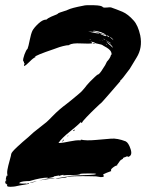

<svg xmlns="http://www.w3.org/2000/svg" viewBox="-21 -708 603 751"><path d="M527.6 -569.5Q537.1 -521 513.3 -482.9Q513.3 -482.9 486.7 -439Q453.3 -393.3 449.5 -393.3V-390.5Q441 -381 406.7 -341Q372.4 -301 370.5 -301.9Q370.5 -301.9 352.4 -284.8Q334.3 -267.6 317.1 -249.5Q300 -231.4 301 -229.5L299 -228.6L296.2 -226.7Q295.2 -228.6 296.2 -230.5H295.2Q286.7 -221.9 273.3 -210.5Q260 -199 249 -190.5Q238.1 -181.9 226.2 -170.5Q214.3 -159 207.6 -148.6Q216.2 -148.6 228.6 -150.5Q241 -152.4 251.4 -154.8Q261.9 -157.1 274.3 -158.6Q286.7 -160 294.3 -159L295.2 -160Q295.2 -161 295.2 -161.9Q316.2 -157.1 352.9 -160.5Q389.5 -163.8 413.8 -165.7Q438.1 -167.6 470.5 -155.2Q481.9 -149.5 490 -124.3Q498.1 -99 480 -94.3Q478.1 -99 468.6 -93.3L464.8 -92.4L461 -90.5Q460 -89.5 460 -88.1Q460 -86.7 456.2 -84.8Q451.4 -82.9 448.1 -78.6Q444.8 -74.3 441.4 -69Q438.1 -63.8 436.2 -61.9Q438.1 -61.9 438.1 -61Q431.4 -61 420.5 -52.4Q409.5 -43.8 414.3 -39Q410.5 -38.1 396.7 -32.4Q382.9 -26.7 381.9 -24.8Q391.4 -15.2 373.3 -15.2L355.2 -18.1Q352.4 -18.1 335.2 -18.6Q318.1 -19 303.8 -19Q289.5 -19 271.9 -18.6Q254.3 -18.1 244.8 -16.2Q240 -17.1 238.1 -15.2Q240 -15.2 241 -14.3Q238.1 -14.3 226.7 -12.4Q215.2 -10.5 208.1 -10Q201 -9.5 195.2 -10.5Q208.6 -11.4 234.8 -16.2Q261 -21 264.8 -21Q271.4 -21.9 291.4 -22.4Q311.4 -22.9 330.5 -23.8Q349.5 -24.8 355.2 -26.7Q352.4 -26.7 351.4 -27.6Q354.3 -27.6 355.2 -28.6Q350.5 -29.5 323.3 -29.5Q296.2 -29.5 292.4 -27.6V-26.7Q282.9 -22.9 260 -23.3Q237.1 -23.8 226.7 -21.9Q226.7 -23.8 226.7 -24.8Q222.9 -23.8 220 -21.9Q220 -21.9 220 -23.8Q219 -23.8 216.2 -21.9Q213.3 -20 211.9 -20Q210.5 -20 207.6 -21Q211.4 -20 210.5 -21.9Q191.4 -19 189.5 -18.1Q190.5 -16.2 190.5 -17.1Q187.6 -15.2 175.7 -12.9Q163.8 -10.5 161.9 -11.4Q164.8 -11.4 166.7 -13.3Q139 -13.3 95.2 0Q93.3 0 82.4 0.5Q71.4 1 63.8 2.9Q56.2 4.8 53.3 8.6Q70.5 12.4 93.3 7.6Q93.3 8.6 91.4 9Q89.5 9.5 85.7 10Q81.9 10.5 80 10.5V11.4Q82.9 11.4 85.7 11.4Q89.5 9.5 91.4 9.5V11.4Q44.8 19 39 21Q38.1 21 32.4 21.9Q4.8 24.8 6.7 17.1Q6.7 15.2 7.6 14.3Q6.7 13.3 0 9.5Q2.9 9.5 5.7 7.6H4.8Q1.9 9.5 0.5 8.6Q-1 7.6 -1 4.8Q0 4.8 1.9 4.3Q3.8 3.8 4.8 3.8Q1 3.8 -1 2.9Q0 0 1.9 -1.9Q3.8 -3.8 6.7 -4.8Q3.8 -4.8 1.9 -3.8V-7.6Q1.9 -11.4 3.8 -16.2L4.8 -21Q7.6 -20 8.6 -21.9Q5.7 -30.5 8.1 -44.3Q10.5 -58.1 16.7 -80Q22.9 -101.9 22.9 -105.7Q23.8 -112.4 45.7 -132.9Q67.6 -153.3 89.5 -171.4L110.5 -190.5Q121 -198.1 161 -230.5Q168.6 -237.1 183.8 -252.9Q199 -268.6 212.4 -280Q225.7 -291.4 236.2 -299Q239 -301 254.3 -313.3Q269.5 -325.7 284.3 -338.1Q299 -350.5 300 -352.4Q315.2 -369.5 318.1 -374.3Q320 -377.1 330 -387.6Q340 -398.1 350 -407.1Q360 -416.2 361 -416.2Q365.7 -416.2 374.8 -429Q383.8 -441.9 390.5 -453.3L397.1 -466.7Q411.4 -481.9 413.3 -494.3H416.2Q415.2 -503.8 410.5 -510Q405.7 -516.2 396.2 -521.9Q386.7 -527.6 382.9 -529.5Q377.1 -534.3 364.3 -536.2Q351.4 -538.1 347.6 -541.9Q347.6 -541.9 350.5 -541.9Q346.7 -541.9 341.4 -543.8Q336.2 -545.7 332.4 -545.7Q336.2 -544.8 340 -542.9Q337.1 -542.9 336.2 -541.9Q339 -541.9 341 -539Q330.5 -536.2 296.2 -538.1Q261.9 -540 249.5 -532.4V-531.4Q240 -531.4 225.2 -527.6Q210.5 -523.8 201 -520L190.5 -516.2Q117.1 -491.4 114.3 -484.8Q114.3 -485.7 116.2 -485.7Q118.1 -485.7 118.1 -486.7V-484.8Q108.6 -481 94.8 -466.7Q81 -452.4 73.3 -449.5Q72.4 -451.4 73.8 -455.7Q75.2 -460 75.2 -461.9Q73.3 -461.9 72.4 -461Q74.3 -465.7 70.5 -467.6Q71.4 -468.6 71.4 -469.5H69.5Q68.6 -478.1 74.8 -495.2Q81 -512.4 86.7 -517.1Q90.5 -526.7 95.2 -551Q100 -575.2 105.7 -587.6Q112.4 -600 128.6 -615.2Q144.8 -630.5 158.1 -631.4Q158.1 -631.4 159 -630.5Q161.9 -633.3 167.6 -636.7Q173.3 -640 179.5 -642.9Q185.7 -645.7 193.3 -648.6Q201 -651.4 203.8 -653.3Q205.7 -656.2 213.3 -659Q221 -661.9 231 -664.8Q241 -667.6 243.8 -669.5Q259 -677.1 304.8 -685.7Q313.3 -688.6 345.7 -687.6Q378.1 -686.7 381 -680Q385.7 -677.1 397.6 -678.6Q409.5 -680 413.3 -679Q435.2 -671.4 458.1 -661.9Q480 -652.4 501.9 -627.6Q519 -608.6 527.6 -569.5ZM362.9 -28.6Q363.8 -27.6 363.8 -25.7H358.1Q359 -26.7 361 -26.7Q360 -26.7 358.1 -27.6L356.2 -28.6ZM232.4 -25.7 238.1 -26.7ZM397.1 -567.6V-566.7Q401.9 -566.7 404.8 -562.9Q404.8 -563.8 405.2 -564.3Q405.7 -564.8 406.7 -565.7Q404.8 -566.7 401.4 -568.1Q398.1 -569.5 397.1 -569.5ZM411.4 -540Q394.3 -550.5 392.4 -551.4Q394.3 -548.6 411.4 -538.1ZM370.5 -576.2Q372.4 -574.3 382.4 -570Q392.4 -565.7 394.3 -566.7Q395.2 -567.6 395.2 -569.5Q390.5 -570.5 382.9 -573.3Q373.3 -576.2 369.5 -577.1V-576.2ZM344.8 -587.6 343.8 -586.7Q342.9 -586.7 342.9 -585.7Q351.4 -584.8 360 -582.4Q368.6 -580 379 -576.2Q389.5 -572.4 395.2 -570.5Q379 -583.8 349.5 -587.6ZM328.6 -589.5H337.1Q336.2 -586.7 331.4 -587.6Q328.6 -588.6 328.6 -587.6ZM328.6 -555.2Q330.5 -553.3 334.3 -552.4Q333.3 -555.2 328.6 -555.2ZM335.2 -553.3Q341 -552.4 347.6 -552.4Q341.9 -547.6 335.2 -553.3ZM332.4 -582.9Q360 -576.2 368.6 -577.1Q361 -581.9 343.8 -583.3Q326.7 -584.8 323.8 -584.8L332.4 -582.9ZM366.7 -552.4Q367.6 -551.4 372.4 -549.5Q372.4 -550.5 366.7 -552.4ZM376.2 -552.4Q377.1 -550.5 386.7 -548.6Q384.8 -548.6 376.2 -552.4ZM381.9 -556.2Q384.8 -554.3 390.5 -552.4Q388.6 -556.2 381.9 -556.2ZM392.4 -537.1Q394.3 -534.3 398.1 -532.4Q397.1 -535.2 392.4 -537.1ZM401.9 -530.5Q399 -529.5 399 -532.4Q402.9 -533.3 401.9 -530.5ZM402.9 -537.1Q413.3 -528.6 420 -521Q419 -531.4 394.3 -545.7ZM407.6 -563.8Q419 -553.3 422.9 -550.5Q417.1 -561 407.6 -563.8ZM221.9 -156.2Q225.7 -158.1 227.6 -161.9Q229.5 -161.9 229.5 -160Q227.6 -159 225.2 -156.7Q222.9 -154.3 221 -153.3Q221 -155.2 221.9 -156.2ZM242.9 -175.2V-174.3Q245.7 -175.2 246.7 -177.1Q243.8 -179 242.9 -175.2ZM122.9 0Q117.1 2.9 106.2 5.7Q95.2 8.6 95.2 7.6Q99 5.7 122.9 0ZM130.5 -1.9Q130.5 -1.9 136.2 -2.9Q141.9 -3.8 150 -6.2Q158.1 -8.6 167.1 -9.5Q176.2 -10.5 183.3 -10.5Q190.5 -10.5 194.3 -9.5Q179 -9.5 154.3 -5.7Q149.5 -4.8 143.8 -3.8Q138.1 -2.9 134.8 -2.4Q131.4 -1.9 130.5 -1.9ZM266.7 -195.2 264.8 -197.1Q268.6 -199 270.5 -201.9Q272.4 -197.1 266.7 -195.2ZM350.5 -536.2Q342.9 -535.2 342.9 -539Q344.8 -539 350.5 -537.1Z"/></svg>

Font: KAZYinfo
Style: Bold
Weight: 700
Designer: emmanuel didier
Foundry: emmanuel didier
Version: Version 001.000